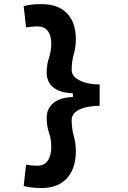

<svg xmlns="http://www.w3.org/2000/svg" viewBox="-20 -814 626 938"><path d="M183.6 104.5Q153.3 104.5 133.1 101.8Q112.8 99.1 95.7 94.7L107.4 -9.3Q122.6 -6.8 136.7 -5.6Q150.9 -4.4 162.6 -4.4Q195.8 -4.4 213.1 -28.6Q230.5 -52.7 230.5 -97.2Q230.5 -132.8 219.2 -166.3Q208 -199.7 208 -238.3Q208 -284.2 241.7 -311.3Q275.4 -338.4 335.9 -339.8V-358.4Q275.4 -359.9 241.7 -386Q208 -412.1 208 -460Q208 -497.1 219.2 -530.8Q230.5 -564.5 230.5 -601.1Q230.5 -641.1 213.1 -663.1Q195.8 -685.1 162.6 -685.1Q150.9 -685.1 136.7 -683.8Q122.6 -682.6 107.4 -680.2L95.7 -784.2Q112.8 -788.6 133.1 -791.3Q153.3 -793.9 183.6 -793.9Q263.2 -793.9 306.9 -749.3Q350.6 -704.6 350.6 -622.1Q350.6 -584.5 340.3 -548.6Q330.1 -512.7 330.1 -471.7Q330.1 -448.7 349.9 -433.1Q369.6 -417.5 400.9 -409.4Q432.1 -401.4 466.8 -401.4V-296.9Q431.6 -296.9 400.4 -289.8Q369.1 -282.7 349.6 -267.3Q330.1 -252 330.1 -226.6Q330.1 -187 340.3 -150.4Q350.6 -113.8 350.6 -76.2Q350.6 9.3 306.9 56.9Q263.2 104.5 183.6 104.5Z"/></svg>

Font: Caskaydia Cove SemiBold
Style: Regular
Weight: 600
Monospace: yes
Designer: Aaron Bell
Foundry: Saja Typeworks
Version: Version 4.300; ttfautohint (v1.8.3)